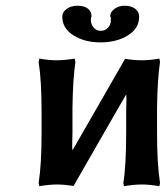

<svg xmlns="http://www.w3.org/2000/svg" viewBox="-20 -639 580 665"><path d="M124 -250Q124 -361.8 113.8 -423.8L116.2 -436Q150.4 -430.2 176.8 -430.2Q203.1 -430.2 238.8 -436L241.2 -423.8Q232.4 -366.2 231 -265.1V-180.2Q231 -163.6 230.2 -145.3Q229.5 -127 231 -118.2Q264.6 -176.3 326.9 -284.9Q389.2 -393.6 413.1 -435.1Q444.8 -430.2 471.2 -430.2Q498 -430.2 532.2 -436L534.2 -423.8Q525.4 -366.2 523.9 -265.1V-180.2Q523.9 -71.3 534.2 -5.9L532.2 5.9Q498 0 471.2 0Q443.4 0 409.2 5.9L407.2 -5.9Q417 -64.9 417 -180.2V-250Q417 -264.6 417.7 -283.7Q418.5 -302.7 417 -312Q383.3 -253.9 321 -145.3Q258.8 -36.6 234.9 4.9Q201.7 0 176.8 0Q150.4 0 116.2 5.9L113.8 -5.9Q124 -67.9 124 -180.2ZM461.9 -581.1Q461.9 -540.5 422.9 -516.4Q383.8 -492.2 328.1 -492.2Q272.9 -492.2 234.4 -516.6Q195.8 -541 195.8 -581.1Q195.8 -597.2 210.9 -608.2Q226.1 -619.1 249 -619.1Q272 -619.1 284.4 -609.1Q296.9 -599.1 296.9 -584Q296.9 -580.1 294.9 -575.2V-568.8Q294.9 -554.2 304.7 -543.2Q314.5 -532.2 329.1 -532.2Q343.8 -532.2 353.8 -542.7Q363.8 -553.2 363.8 -567.9V-575.2H365.2Q361.8 -581.1 361.8 -583Q361.8 -597.7 376.7 -608.4Q391.6 -619.1 411.1 -619.1Q434.6 -619.1 448.2 -608.6Q461.9 -598.1 461.9 -581.1Z"/></svg>

Font: Linear Smooth
Style: Bold
Weight: 700
Designer: Philipp H. Poll, Flanker
Foundry: Philipp H. Poll, reworked by Flanker
Version: Version 1.061 | FøM Fix